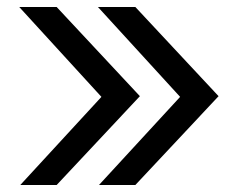

<svg xmlns="http://www.w3.org/2000/svg" viewBox="-20 -529 671 549"><path d="M367 -509 605 -254 367 0H263L495 -252L260 -509ZM142 -509 380 -254 142 0H38L270 -252L35 -509Z"/></svg>

Font: Red Hat Display Medium
Style: Regular
Weight: 500
Designer: Pentagram, MCKL
Foundry: Pentagram, MCKL
Version: Version 1.023